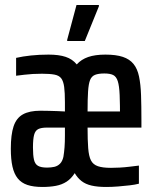

<svg xmlns="http://www.w3.org/2000/svg" viewBox="-20 -735 617 763"><path d="M149 8Q113 8 89 0Q65 -8 50.5 -26Q36 -44 29.5 -73Q23 -102 23 -144Q23 -200 34 -233Q45 -266 71 -280.5Q97 -295 141 -295Q157 -295 174 -294.5Q191 -294 207.5 -293.5Q224 -293 238 -292V-329Q238 -367 235 -389.5Q232 -412 223.5 -423.5Q215 -435 196.5 -438.5Q178 -442 147 -442Q128 -442 110.5 -441Q93 -440 76.5 -438Q60 -436 44 -434V-505Q70 -511 103 -514.5Q136 -518 173 -518Q214 -518 241 -509Q268 -500 285 -479Q303 -499 330.5 -508.5Q358 -518 399 -518Q441 -518 468 -509Q495 -500 510.5 -481Q526 -462 532.5 -431Q539 -400 540.5 -357Q542 -314 542 -255V-228H328Q328 -178 330.5 -146Q333 -114 341.5 -97.5Q350 -81 369 -74.5Q388 -68 421 -68Q436 -68 455.5 -69Q475 -70 495 -72.5Q515 -75 532 -77V-5Q517 -1 495.5 1.5Q474 4 449.5 6Q425 8 402 8Q368 8 344 2.5Q320 -3 304 -15.5Q288 -28 277 -47Q263 -25 244.5 -13Q226 -1 202 3.5Q178 8 149 8ZM167 -69Q183 -69 196 -72Q209 -75 218.5 -84.5Q228 -94 232 -112Q235 -130 236.5 -150Q238 -170 238 -197V-228H167Q144 -228 132 -222Q120 -216 115.5 -199Q111 -182 111 -149Q111 -118 115 -100.5Q119 -83 131 -76Q143 -69 167 -69ZM457 -260Q457 -321 455.5 -357.5Q454 -394 448 -412.5Q442 -431 429.5 -437Q417 -443 395 -443Q371 -443 357.5 -437.5Q344 -432 338 -417Q332 -402 330 -372Q328 -342 328 -292H486ZM247 -572V-577L284 -715H373V-710L317 -572Z"/></svg>

Font: Saira ExtraCondensed SemiBold
Style: Regular
Weight: 600
Width: 2
Designer: Hector Gatti with collaboration of the Omnibus-Type team
Foundry: Omnibus-Type
Version: Version 1.101